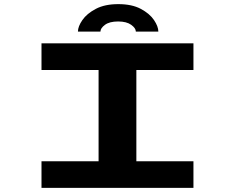

<svg xmlns="http://www.w3.org/2000/svg" viewBox="-20 -910 1140 930"><path d="M181 0V-129H457.5V-571H181V-700H917V-571H640.5V-129H917V0ZM553 -890Q619 -890 662 -867Q705 -844 726 -812.8Q747 -781.5 747 -757H638Q638 -773.5 615.5 -789.8Q593 -806 552 -806Q510.5 -806 488.5 -789.8Q466.5 -773.5 466.5 -757H357.5Q357.5 -781.5 379 -812.8Q400.5 -844 444 -867Q487.5 -890 553 -890Z"/></svg>

Font: Trispace Expanded
Style: Bold
Weight: 700
Width: 7
Designer: Tyler Finck
Foundry: Etcetera Type Company
Version: Version 1.210; ttfautohint (v1.8.3)